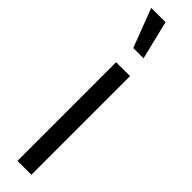

<svg xmlns="http://www.w3.org/2000/svg" viewBox="-268 -730 710 710"><g transform="rotate(45 87.0 -375.0)"><path d="M59 -597.8 1 -749.8H75.8L112.8 -597.8ZM51.2 0V-516H124V0Z"/></g></svg>

Font: Stick No Bills ExtraLight
Style: Regular
Weight: 200
Designer: Kosala Senevirathne, Siva Puranthara, Lasantha Premarathna, Tharique Azeez
Foundry: mooniak
Version: Version 2.000